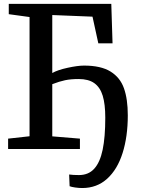

<svg xmlns="http://www.w3.org/2000/svg" viewBox="-20 -763 730 983"><path d="M336.4 190.4 334 130.4Q353.5 133.3 384.3 133.3Q433.1 133.3 462.6 100.6Q492.2 67.9 505.6 3.4Q519 -61 519 -160.6Q519 -229.5 505.9 -272.7Q492.7 -315.9 462.9 -337.2Q433.1 -358.4 382.8 -358.4Q342.8 -358.4 313.5 -352.3Q284.2 -346.2 247.6 -332V-64.9L389.2 -53.2V0H21.5V-53.2L131.3 -65.4V-675.8L24.9 -690.4V-743.2H549.8L556.2 -541H483.4L453.6 -677.7L247.6 -686V-389.2Q274.9 -404.8 326.4 -416Q377.9 -427.2 410.2 -427.2Q496.6 -427.2 545.9 -396.7Q595.2 -366.2 614.7 -310.8Q634.3 -255.4 634.3 -172.4Q634.3 -64 607.7 20.3Q581.1 104.5 528.6 152.1Q476.1 199.7 400.9 199.7Q384.3 199.7 365.2 197Q346.2 194.3 336.4 190.4Z"/></svg>

Font: Merriweather
Style: Regular
Weight: 400
Designer: Eben Sorkin
Foundry: Eben Sorkin
Version: Version 1.584; ttfautohint (v1.6)